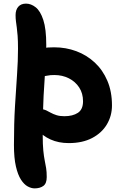

<svg xmlns="http://www.w3.org/2000/svg" viewBox="-20 -780 671 1060"><path d="M359.6 10Q303.4 10 259.1 -10Q214.8 -30 189.4 -62.2Q164 -94.4 164 -130.4Q164 -153.6 174.2 -165.3Q184.4 -177 207.6 -177Q222 -177 234.1 -171.2Q246.2 -165.4 260 -157.7Q273.8 -150 292 -144.2Q310.2 -138.4 335.4 -138.4Q381.6 -138.4 410 -157.1Q438.4 -175.8 438.4 -221Q438.4 -264.4 417.3 -296.9Q396.2 -329.4 360.3 -347.6Q324.4 -365.8 280 -365.8Q256 -365.8 243.5 -362.7Q231 -359.6 212 -359.6Q194.4 -359.6 178 -371.1Q161.6 -382.6 151.1 -401.6Q140.6 -420.6 140.6 -443.4Q140.6 -486.2 174.4 -502.5Q208.2 -518.8 279.4 -518.8Q343.8 -518.8 401.3 -497.4Q458.8 -476 503.1 -434.8Q547.4 -393.6 572.8 -334Q598.2 -274.4 598.2 -198.2Q598.2 -140.6 570 -93.2Q541.8 -45.8 488.4 -17.9Q435 10 359.6 10ZM171 260Q152.8 260 132.9 249.2Q113 238.4 95.8 211.9Q78.6 185.4 67.8 138.7Q57 92 57 20.4Q57 -98.8 62.8 -194.2Q68.6 -289.6 74 -367.1Q79.4 -444.6 79.4 -510.6Q79.4 -554.2 77.3 -581.7Q75.2 -609.2 72.7 -627.9Q70.2 -646.6 68.1 -662.1Q66 -677.6 66 -696.6Q66 -725.8 81 -742.9Q96 -760 123.8 -760Q151.2 -760 177 -739.8Q202.8 -719.6 219.1 -669.9Q235.4 -620.2 235.4 -531.2Q235.4 -476.4 230.5 -409.2Q225.6 -342 220.7 -251.2Q215.8 -160.4 215.8 -35.4Q215.8 18.4 219.1 51.2Q222.4 84 226.9 106.1Q231.4 128.2 234.7 148.2Q238 168.2 238 197.4Q238 232.8 219.4 246.4Q200.8 260 171 260Z"/></svg>

Font: Shantell Sans Light
Style: Regular
Weight: 300
Designer: Stephen Nixon, Anya Danilova, Shantell Martin
Foundry: Arrow Type
Version: Version 1.011;[c5ecc13dd]